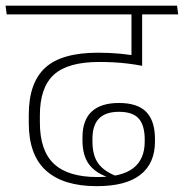

<svg xmlns="http://www.w3.org/2000/svg" viewBox="-34 -648 646 674"><path d="M365.5 -597.5H566L562 -628H361.5ZM464.5 -608H427.5V-484L464.5 -484.5ZM-10.5 -597.5H591.5L587.5 -628H-14.5ZM427.5 -609V-432L465 -417V-609ZM67 -245V-216.5Q67 -103.5 127.8 -49Q188.5 5.5 305.5 5.5Q408.5 5.5 459.2 -34.8Q510 -75 510 -151V-160Q510 -223.5 479.5 -255Q449 -286.5 383.5 -286.5Q320.5 -286.5 288 -256.5Q255.5 -226.5 255.5 -165V-156Q255.5 -103 277.5 -72.5Q299.5 -42 342.5 -27V-23L376.5 -29Q330.5 -46.5 310.5 -74.8Q290.5 -103 290.5 -152V-160Q290.5 -209 313.8 -232.2Q337 -255.5 383.5 -255.5Q432 -255.5 453 -231.8Q474 -208 474 -158V-151Q474 -88.5 433.5 -57.5Q393 -26.5 308 -26.5Q205 -26.5 155.5 -72.8Q106 -119 106 -218V-243.5Q106 -340.5 154.8 -385.5Q203.5 -430.5 315 -430.5Q340 -430.5 364.2 -429.2Q388.5 -428 413.5 -425Q438.5 -422 465 -417V-448.5Q425 -456 387.8 -459.5Q350.5 -463 310 -463Q182 -463 124.5 -410Q67 -357 67 -245Z"/></svg>

Font: Anek Devanagari ExtraLight
Style: Regular
Weight: 250
Designer: Kailash Malviya (Devanagari) & Yesha Goshar (Latin)
Foundry: Ek Type
Version: Version 1.003